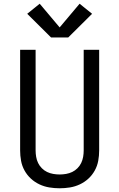

<svg xmlns="http://www.w3.org/2000/svg" viewBox="-20 -1002 640 1030"><path d="M300 8Q272 8 244.5 3.5Q217 -1 191.5 -13Q166 -25 145.5 -44Q125 -63 111.5 -87.5Q98 -112 93 -139.5Q88 -167 88 -195V-735H171V-195Q171 -178 174 -160.5Q177 -143 184.5 -127.5Q192 -112 204.5 -99.5Q217 -87 232.5 -79.5Q248 -72 265.5 -69Q283 -66 300 -66Q317 -66 334.5 -69Q352 -72 367.5 -79.5Q383 -87 395.5 -99.5Q408 -112 415.5 -127.5Q423 -143 426 -160.5Q429 -178 429 -195V-735H512V-195Q512 -167 507 -139.5Q502 -112 488.5 -87.5Q475 -63 454.5 -44Q434 -25 408.5 -13Q383 -1 355.5 3.5Q328 8 300 8ZM346 -801H254L126 -928L193 -982L300 -855L407 -982L474 -928Z"/></svg>

Font: Zed Mono Extended
Style: Regular
Weight: 400
Width: 7
Monospace: yes
Designer: Belleve Invis
Foundry: Belleve Invis
Version: Version 1.0.0; ttfautohint (v1.8.4)